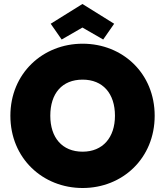

<svg xmlns="http://www.w3.org/2000/svg" viewBox="-20 -935 827 962"><path d="M755 -355C755 -567 595 -716 394 -716C194 -716 32 -567 32 -355C32 -142 194 7 394 7C594 7 755 -142 755 -355ZM232 -355C232 -467 291 -536 394 -536C495 -536 556 -467 556 -355C556 -246 495 -175 394 -175C291 -175 232 -246 232 -355ZM393 -915 234 -816 289 -737 393 -797 497 -737 552 -816Z"/></svg>

Font: SVN-Poppins ExtraBold
Style: Regular
Weight: 800
Designer: Ninad Kale (Devanagari), Jonny Pinhorn (Latin)
Foundry: Indian Type Foundry
Version: Version 3.002 2017; ttfautohint (v1.8.3)